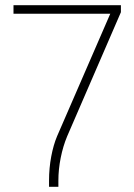

<svg xmlns="http://www.w3.org/2000/svg" viewBox="-20 -720 518 740"><path d="M169 -24Q169 -72 177.5 -117Q186 -162 200 -195L405 -667H32V-700H446V-673L239 -195Q223 -157 214 -112Q205 -67 205 -24V0H169Z"/></svg>

Font: Bai Jamjuree ExtraLight
Style: Regular
Weight: 275
Designer: Katatrad Aksorn Co.,Ltd.
Foundry: Cadson Demak Co.,Ltd.
Version: Version 1.000; ttfautohint (v1.6)